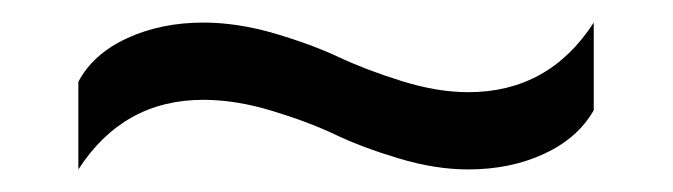

<svg xmlns="http://www.w3.org/2000/svg" viewBox="-20 -439 599 171"><path d="M49.8 -288.1V-366.2Q63 -391.1 93.3 -405Q123.5 -418.9 161.1 -418.9Q191.4 -418.9 224.6 -409.2Q257.8 -399.4 282.2 -387.9Q306.6 -376.5 338.1 -366.7Q369.6 -356.9 397 -356.9Q468.8 -356.9 508.8 -418.9V-340.8Q494.6 -315.9 464.6 -302Q434.6 -288.1 397 -288.1Q367.7 -288.1 335.2 -297.9Q302.7 -307.6 278.6 -319.1Q254.4 -330.6 222.2 -340.3Q189.9 -350.1 161.1 -350.1Q89.8 -350.1 49.8 -288.1Z"/></svg>

Font: Prompt Light
Style: Regular
Weight: 300
Designer: Katatrad Team
Foundry: CadsonDemak
Version: Version 1.000;PS 001.000;hotconv 1.0.88;makeotf.lib2.5.64775